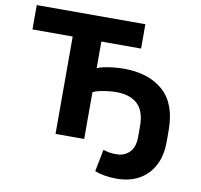

<svg xmlns="http://www.w3.org/2000/svg" viewBox="-94 -805 1146 1095"><g transform="rotate(10 479.5 -257.0)"><path d="M651 191Q614 191 581.5 185.5Q549 180 524 170L549 42Q567 48 584.5 51Q602 54 626 54Q672 54 701.5 24Q731 -6 731 -66V-127Q731 -214 688 -254.5Q645 -295 563 -295Q542 -295 517 -292Q492 -289 468.5 -284Q445 -279 430 -271V0H264V-564H31V-705H660V-564H430V-410Q445 -417 471 -422.5Q497 -428 527 -431Q557 -434 583 -434Q729 -434 812.5 -359.5Q896 -285 896 -133V-66Q896 16 865 73.5Q834 131 779 161Q724 191 651 191Z"/></g></svg>

Font: Nunito Sans 6pt ExtraBold
Style: Regular
Weight: 800
Version: Version 3.101;gftools[0.9.27]